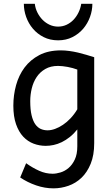

<svg xmlns="http://www.w3.org/2000/svg" viewBox="-20 -777 589 1026"><path d="M483.4 -12.2Q483.4 52.2 464.6 98.1Q445.8 144 415.3 173.1Q384.8 202.1 345.7 215.8Q306.6 229.5 266.1 229.5Q219.2 229.5 173.1 213.6Q127 197.8 87.9 171.4L119.6 95.2Q154.3 120.1 189.5 135.7Q224.6 151.4 261.2 151.4Q280.3 151.4 303.2 144.5Q326.2 137.7 346.2 120.8Q366.2 104 379.6 75.7Q393.1 47.4 393.1 4.9V-85.4Q374 -61.5 352.8 -44.7Q331.5 -27.8 309.8 -17.3Q288.1 -6.8 266.4 -2.2Q244.6 2.4 224.6 2.4Q190.9 2.4 159.7 -9.3Q128.4 -21 104.2 -46.6Q80.1 -72.3 65.7 -113.3Q51.3 -154.3 51.3 -212.4Q51.3 -268.6 65.9 -321.8Q80.6 -375 111.3 -416.3Q142.1 -457.5 190.2 -482.7Q238.3 -507.8 305.2 -507.8Q327.1 -507.8 350.3 -504.6Q373.5 -501.5 396.5 -496.1Q419.4 -490.7 441.4 -484.1Q463.4 -477.5 483.4 -471.2ZM290.5 -424.8Q250.5 -424.8 222.2 -408.4Q193.8 -392.1 176 -365.5Q158.2 -338.9 149.9 -305.2Q141.6 -271.5 141.6 -236.8Q141.6 -191.4 148.7 -161.4Q155.8 -131.3 168.2 -113.5Q180.7 -95.7 197.5 -88.1Q214.4 -80.6 234.4 -80.6Q252.9 -80.6 273.9 -88.1Q294.9 -95.7 316.2 -109.9Q337.4 -124 357.2 -145Q377 -166 393.1 -192.9V-405.3Q381.3 -409.7 368.2 -413.3Q355 -417 341.3 -419.4Q327.6 -421.9 314.7 -423.3Q301.8 -424.8 290.5 -424.8ZM473.6 -756.8Q473.6 -721.2 460.9 -686.3Q448.2 -651.4 424.6 -623.5Q400.9 -595.7 366.9 -578.6Q333 -561.5 290.5 -561.5Q247.6 -561.5 213.6 -578.6Q179.7 -595.7 156 -623.5Q132.3 -651.4 119.9 -686.3Q107.4 -721.2 107.4 -756.8H166Q168.9 -731.9 179.9 -710Q190.9 -688 207.5 -671.1Q224.1 -654.3 245.4 -644.5Q266.6 -634.8 290.5 -634.8Q314.5 -634.8 335.4 -644.5Q356.4 -654.3 372.6 -671.1Q388.7 -688 399.4 -710Q410.2 -731.9 414.1 -756.8H473.6Z"/></svg>

Font: Andika DR AuSIL
Style: Regular
Weight: 400
Designer: Annie Olsen & Victor Gaultney
Foundry: SIL International
Version: Version 0.003